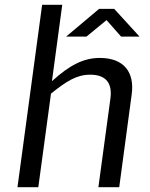

<svg xmlns="http://www.w3.org/2000/svg" viewBox="-20 -782 628 802"><path d="M140 0 193 -391C259 -444 301 -470 357 -470C425 -470 450 -432 441 -369L391 0H478L530 -387C543 -480 498 -540 397 -540C329 -540 271 -510 197 -443L240 -762H156L53 0ZM563 -629 457 -745H394L256 -629H341L425 -698L486 -629Z"/></svg>

Font: Cheyenne Sans
Style: Italic
Weight: 400
Italic angle: -8.13011°
Designer: The Public Sans project authors (U.S. Web Design System), Libre Franklin designed by Pablo Impallari and Rodrigo Fuenzal
Foundry: The Cheyenne Sans Project Authors
Version: Version 2.007